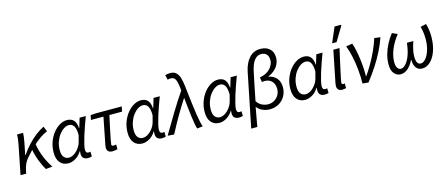

<svg xmlns="http://www.w3.org/2000/svg" viewBox="-55 -1449 5414 2322"><g transform="rotate(-15 2652.5 -288.0)"><path d="M29.3 0 99.8 -353.4Q105.8 -382.7 110.8 -418.5Q115.8 -454.3 115.8 -486.1H191.6Q191.6 -466.8 187.6 -435.8Q183.6 -404.7 177.6 -374L146.5 -218.3H150.5Q194.2 -282.4 244.5 -336.2Q294.8 -389.9 347.2 -430Q399.7 -470.1 449.8 -494L476.2 -429.7Q430.4 -412 381.7 -377.8Q332.9 -343.5 280.4 -293.4Q227.9 -243.3 171.5 -177.9Q148 -151 132.2 -115.7Q116.4 -80.4 106.5 -31.3L100.5 0ZM344.7 7.8Q332.3 -12 317.6 -42.2Q302.9 -72.4 288 -109.7Q273.2 -147 261.3 -188.2Q249.5 -229.4 242.7 -270.9L302.3 -317.2Q308.4 -270.8 322.2 -224.5Q336 -178.1 354.3 -135.7Q372.6 -93.3 392.1 -58.4Q411.5 -23.5 427.5 0Z M628.7 12Q562.8 12 524.7 -32.4Q486.6 -76.8 486.6 -158.5Q486.6 -229.9 509.3 -291.8Q531.9 -353.7 569.2 -400Q606.4 -446.4 651.6 -472.2Q696.7 -498.1 741.7 -498.1Q796.1 -498.1 825.7 -466.5Q855.3 -434.8 859.5 -367.7H863.5L899.1 -486.1H976.8Q955.9 -430.1 935.1 -371.7Q914.3 -313.3 897.8 -259Q881.3 -204.7 871.1 -161.5Q860.9 -118.2 860.9 -93.6Q860.9 -75 868.9 -63.3Q876.9 -51.5 895.5 -51.5Q903.4 -51.5 909.1 -53Q914.9 -54.5 919.3 -55.5L920.9 3.8Q910 7.9 899 9.9Q888 12 872.6 12Q840.7 12 819.6 -3.8Q798.5 -19.5 796.6 -57.8Q796.6 -63.5 797.6 -73.3Q798.5 -83.1 799.2 -93.2H795.2Q763.7 -41.4 717.9 -14.7Q672.1 12 628.7 12ZM652.8 -52.3Q676.9 -52.3 701.8 -65.1Q726.7 -77.9 749.1 -99.8Q771.5 -121.8 788 -148.7Q804.4 -175.6 811.7 -203.5L833.6 -286.5Q833.6 -362.9 812.2 -398.4Q790.8 -433.8 749.3 -433.8Q717.7 -433.8 685.1 -412.6Q652.6 -391.4 625.3 -354.7Q598.1 -318 581.7 -269.9Q565.4 -221.9 565.4 -168.2Q565.4 -109.1 589 -80.7Q612.5 -52.3 652.8 -52.3Z M1179.3 9.5Q1144.9 9.5 1127.9 -7.1Q1110.8 -23.6 1110.8 -53.8Q1110.8 -62.4 1112.5 -72.8Q1114.2 -83.1 1116.3 -95.2L1181.1 -424H1024.8L1036.2 -481.4L1103.2 -486.1H1427L1414.4 -424H1255.4Q1234.4 -329.1 1218.5 -253Q1202.5 -177 1193.5 -129.5Q1184.5 -82.1 1184.5 -72.5Q1184.5 -62.5 1190.9 -58.3Q1197.3 -54.1 1206.7 -54.1Q1217.3 -54.1 1225.7 -55.6Q1234.1 -57.1 1242.5 -58.1L1242.8 0.5Q1228.1 3.9 1213.2 6.7Q1198.4 9.5 1179.3 9.5Z M1554.7 12Q1488.8 12 1450.7 -32.4Q1412.6 -76.8 1412.6 -158.5Q1412.6 -229.9 1435.3 -291.8Q1457.9 -353.7 1495.2 -400Q1532.4 -446.4 1577.6 -472.2Q1622.7 -498.1 1667.7 -498.1Q1722.1 -498.1 1751.7 -466.5Q1781.3 -434.8 1785.5 -367.7H1789.5L1825.1 -486.1H1902.8Q1881.9 -430.1 1861.1 -371.7Q1840.3 -313.3 1823.8 -259Q1807.3 -204.7 1797.1 -161.5Q1786.9 -118.2 1786.9 -93.6Q1786.9 -75 1794.9 -63.3Q1802.9 -51.5 1821.5 -51.5Q1829.4 -51.5 1835.1 -53Q1840.9 -54.5 1845.3 -55.5L1846.9 3.8Q1836 7.9 1825 9.9Q1814 12 1798.6 12Q1766.7 12 1745.6 -3.8Q1724.5 -19.5 1722.6 -57.8Q1722.6 -63.5 1723.6 -73.3Q1724.5 -83.1 1725.2 -93.2H1721.2Q1689.7 -41.4 1643.9 -14.7Q1598.1 12 1554.7 12ZM1578.8 -52.3Q1602.9 -52.3 1627.8 -65.1Q1652.7 -77.9 1675.1 -99.8Q1697.5 -121.8 1714 -148.7Q1730.4 -175.6 1737.7 -203.5L1759.6 -286.5Q1759.6 -362.9 1738.2 -398.4Q1716.8 -433.8 1675.3 -433.8Q1643.7 -433.8 1611.1 -412.6Q1578.6 -391.4 1551.3 -354.7Q1524.1 -318 1507.7 -269.9Q1491.4 -221.9 1491.4 -168.2Q1491.4 -109.1 1515 -80.7Q1538.5 -52.3 1578.8 -52.3Z M2239.7 8.2Q2231.4 -12.2 2223.9 -54.3Q2216.3 -96.4 2209 -153Q2201.7 -209.5 2194.8 -273.7Q2187.8 -337.9 2181.2 -403.2Q2174.6 -468.5 2167.6 -527.6Q2162.4 -569.1 2154.6 -598.9Q2146.8 -628.7 2130.6 -644.5Q2114.4 -660.4 2084.5 -660.4Q2072.8 -660.4 2065.3 -659.1Q2057.8 -657.7 2047.2 -653.8L2032.7 -714.4Q2046.9 -719.4 2062.8 -721.9Q2078.7 -724.4 2094.4 -724.4Q2141.5 -724.4 2168.4 -700.2Q2195.3 -676 2208.9 -632.5Q2222.4 -589 2229.1 -531.5Q2236.1 -473 2243.3 -408.9Q2250.5 -344.8 2258.7 -281.2Q2266.9 -217.7 2275 -161.9Q2283.2 -106.1 2292.4 -63.8Q2301.5 -21.5 2310.4 0ZM1871.2 0Q1946.3 -128 2020 -249.8Q2093.7 -371.6 2176.6 -493.4L2197.6 -415.4Q2131.6 -315.1 2070.6 -210.6Q2009.6 -106.1 1951.2 6Z M2519.7 12Q2453.8 12 2415.7 -32.4Q2377.6 -76.8 2377.6 -158.5Q2377.6 -229.9 2400.3 -291.8Q2422.9 -353.7 2460.2 -400Q2497.4 -446.4 2542.6 -472.2Q2587.7 -498.1 2632.7 -498.1Q2687.1 -498.1 2716.7 -466.5Q2746.3 -434.8 2750.5 -367.7H2754.5L2790.1 -486.1H2867.8Q2846.9 -430.1 2826.1 -371.7Q2805.3 -313.3 2788.8 -259Q2772.3 -204.7 2762.1 -161.5Q2751.9 -118.2 2751.9 -93.6Q2751.9 -75 2759.9 -63.3Q2767.9 -51.5 2786.5 -51.5Q2794.4 -51.5 2800.1 -53Q2805.9 -54.5 2810.3 -55.5L2811.9 3.8Q2801 7.9 2790 9.9Q2779 12 2763.6 12Q2731.7 12 2710.6 -3.8Q2689.5 -19.5 2687.6 -57.8Q2687.6 -63.5 2688.6 -73.3Q2689.5 -83.1 2690.2 -93.2H2686.2Q2654.7 -41.4 2608.9 -14.7Q2563.1 12 2519.7 12ZM2543.8 -52.3Q2567.9 -52.3 2592.8 -65.1Q2617.7 -77.9 2640.1 -99.8Q2662.5 -121.8 2679 -148.7Q2695.4 -175.6 2702.7 -203.5L2724.6 -286.5Q2724.6 -362.9 2703.2 -398.4Q2681.8 -433.8 2640.3 -433.8Q2608.7 -433.8 2576.1 -412.6Q2543.6 -391.4 2516.3 -354.7Q2489.1 -318 2472.7 -269.9Q2456.4 -221.9 2456.4 -168.2Q2456.4 -109.1 2480 -80.7Q2503.5 -52.3 2543.8 -52.3Z M2869.8 178.5 3007 -499.5Q3027.8 -600.1 3082.6 -662.2Q3137.4 -724.4 3224.8 -724.4Q3294.8 -724.4 3338.8 -685.7Q3382.9 -646.9 3382.9 -575.3Q3382.9 -511.8 3344.9 -459.8Q3307 -407.9 3235.2 -377.6V-373.6Q3296.4 -362.4 3333.1 -319.5Q3369.9 -276.6 3369.9 -206.9Q3369.9 -145.7 3341.9 -95.9Q3313.9 -46.2 3263.8 -17.1Q3213.7 12 3148 12Q3118.7 12 3088.3 3.3Q3058 -5.4 3032.1 -21.9Q3006.3 -38.4 2989.9 -62.4Q2979.3 -1.7 2968 57.2Q2956.8 116.2 2946.3 178.5ZM3145.6 -52.3Q3187.9 -52.3 3222.4 -72.4Q3256.8 -92.4 3277.3 -127.3Q3297.8 -162.1 3297.8 -205.4Q3297.8 -266.5 3264.3 -300.9Q3230.9 -335.4 3175.5 -335.4Q3167.1 -335.4 3158.8 -334.6Q3150.6 -333.8 3140.6 -332.1L3131.4 -391.8Q3194.6 -403.6 3233.6 -432.1Q3272.6 -460.6 3290.5 -495.3Q3308.5 -530.1 3308.5 -560.4Q3308.5 -612.6 3283.2 -637.1Q3257.9 -661.6 3216.9 -661.6Q3168.7 -661.6 3133.5 -618.5Q3098.3 -575.4 3078.6 -484.3Q3060.1 -397.2 3042.1 -309.5Q3024.2 -221.9 3006 -129Q3021.9 -101.5 3045.4 -84.8Q3068.8 -68.1 3095.3 -60.2Q3121.7 -52.3 3145.6 -52.3Z M3592.7 12Q3526.8 12 3488.7 -32.4Q3450.6 -76.8 3450.6 -158.5Q3450.6 -229.9 3473.3 -291.8Q3495.9 -353.7 3533.2 -400Q3570.4 -446.4 3615.6 -472.2Q3660.7 -498.1 3705.7 -498.1Q3760.1 -498.1 3789.7 -466.5Q3819.3 -434.8 3823.5 -367.7H3827.5L3863.1 -486.1H3940.8Q3919.9 -430.1 3899.1 -371.7Q3878.3 -313.3 3861.8 -259Q3845.3 -204.7 3835.1 -161.5Q3824.9 -118.2 3824.9 -93.6Q3824.9 -75 3832.9 -63.3Q3840.9 -51.5 3859.5 -51.5Q3867.4 -51.5 3873.1 -53Q3878.9 -54.5 3883.3 -55.5L3884.9 3.8Q3874 7.9 3863 9.9Q3852 12 3836.6 12Q3804.7 12 3783.6 -3.8Q3762.5 -19.5 3760.6 -57.8Q3760.6 -63.5 3761.6 -73.3Q3762.5 -83.1 3763.2 -93.2H3759.2Q3727.7 -41.4 3681.9 -14.7Q3636.1 12 3592.7 12ZM3616.8 -52.3Q3640.9 -52.3 3665.8 -65.1Q3690.7 -77.9 3713.1 -99.8Q3735.5 -121.8 3752 -148.7Q3768.4 -175.6 3775.7 -203.5L3797.6 -286.5Q3797.6 -362.9 3776.2 -398.4Q3754.8 -433.8 3713.3 -433.8Q3681.7 -433.8 3649.1 -412.6Q3616.6 -391.4 3589.3 -354.7Q3562.1 -318 3545.7 -269.9Q3529.4 -221.9 3529.4 -168.2Q3529.4 -109.1 3553 -80.7Q3576.5 -52.3 3616.8 -52.3Z M4056.8 9.5Q4024.9 9.5 4008.5 -7.1Q3992.1 -23.6 3992.1 -53.8Q3992.1 -62.4 3993.8 -72.8Q3995.5 -83.1 3997.6 -95.2L4076.2 -486.1H4153.5Q4128.5 -375.1 4108.6 -285.6Q4088.6 -196.2 4077.2 -140Q4065.7 -83.8 4065.7 -72.5Q4065.7 -62.5 4071.2 -58.3Q4076.7 -54.1 4084.8 -54.1Q4088.5 -54.1 4093.1 -54.6Q4097.7 -55.1 4104.4 -57.3L4104.7 1.3Q4095.5 4.6 4083.6 7.1Q4071.8 9.5 4056.8 9.5ZM4081.7 -564.4 4163.1 -753.6H4240.9L4245.8 -744.4L4137.3 -564.4Z M4311.1 0Q4312.6 -89.7 4304 -177Q4295.3 -264.4 4278.2 -342.7Q4261.2 -421 4236.6 -484.4L4315.6 -498.1Q4331.2 -454.7 4342.5 -401.1Q4353.7 -347.4 4361 -290Q4368.4 -232.6 4371.6 -177Q4374.8 -121.3 4374 -73.6H4378Q4421.9 -136 4462.4 -207.2Q4502.9 -278.4 4536.1 -351.9Q4569.3 -425.5 4590.6 -494.3L4665.7 -484.6Q4635.4 -398.2 4594.2 -316.9Q4553.1 -235.6 4500.9 -155.7Q4448.7 -75.8 4384.7 6.9Z M4786.9 12Q4740.9 12 4707.6 -25.9Q4674.4 -63.8 4674.4 -139.2Q4674.4 -203.4 4692.3 -266.8Q4710.3 -330.3 4741.4 -389Q4772.4 -447.7 4812 -497.4L4877.4 -467.9Q4815.1 -389.1 4781.6 -307.3Q4748 -225.6 4748 -148.8Q4748 -100.2 4764.9 -75.9Q4781.8 -51.5 4807.3 -51.5Q4835.8 -51.5 4866.6 -83.3Q4897.5 -115.1 4922 -178.5Q4946.6 -241.9 4957.3 -336.9H5037.5Q5028.4 -311.6 5019.5 -280Q5010.6 -248.5 5005 -216.2Q4999.3 -183.9 4999.3 -157Q4999.3 -102 5013.3 -76.8Q5027.3 -51.5 5056 -51.5Q5088 -51.5 5118.3 -86.7Q5148.5 -121.9 5168.3 -183.7Q5188.1 -245.5 5188.1 -325.5Q5188.1 -366.5 5182.7 -406.3Q5177.3 -446.2 5167 -479.8L5239.4 -496.1Q5250.4 -460.4 5256.4 -420Q5262.4 -379.6 5262.4 -337Q5262.4 -231.8 5234.4 -153.3Q5206.4 -74.9 5160 -31.4Q5113.5 12 5057.7 12Q5009.2 12 4982.7 -22.7Q4956.1 -57.4 4955.2 -122.6H4951.2Q4920.2 -59.4 4878.6 -23.7Q4837 12 4786.9 12Z"/></g></svg>

Font: Source Sans 3
Style: Italic
Weight: 200
Italic angle: -11°
Designer: Paul D. Hunt
Foundry: Adobe
Version: Version 3.046;hotconv 1.0.118;makeotfexe 2.5.65603